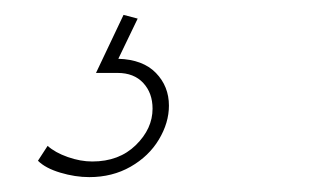

<svg xmlns="http://www.w3.org/2000/svg" viewBox="-20 -25 447 258"><path d="M165 0 139 54Q172 55 189.5 73Q207 91 207 117Q207 140 193.5 162.5Q180 185 155.5 199Q131 213 100 213Q81 213 61 207Q41 201 31 191L44 171Q54 180 71 186Q88 192 104 192Q140 192 162.5 170Q185 148 185 121Q185 100 172.5 86.5Q160 73 138 73H109L146 -5Z"/></svg>

Font: TypoPRO Montserrat
Style: Italic
Weight: 250
Italic angle: -11.3°
Designer: Julieta Ulanovsky
Foundry: Julieta Ulanovsky
Version: Version 6.001